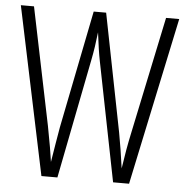

<svg xmlns="http://www.w3.org/2000/svg" viewBox="-51 -815 786 814"><g transform="rotate(5 341.5 -408.0)"><path d="M679 -765H623L518 -265C508 -219 499 -168 491 -113C483 -173 476 -214 467 -264L368 -765H315L215 -264C209 -228 198 -166 190 -114C186 -145 177 -198 164 -265L61 -765H5L155 -51H223L323 -560C331 -600 336 -635 341 -679C348 -623 353 -589 359 -559L460 -51H528Z"/></g></svg>

Font: Noto Sans Tamil UI ExtraCondensed Light
Style: Regular
Weight: 300
Width: 2
Designer: Jelle Bosma - Monotype Design Team
Foundry: Monotype Imaging Inc.
Version: Version 2.004